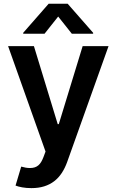

<svg xmlns="http://www.w3.org/2000/svg" viewBox="-20 -789 616 1014"><path d="M159.1 -545.5 284.8 -133.5H290.5L416.5 -545.5H553.3L334.9 66.1Q323.2 98.7 306.3 124.5Q289.4 150.2 266.3 168Q243.3 185.7 213.4 195.1Q183.6 204.5 146 204.5Q119.3 204.5 97.3 200.5Q75.3 196.4 62.1 191.1L92 90.9Q117.5 98.4 138.1 98.4Q153.1 98.4 164.1 94.6Q175.1 90.9 183.4 83.5Q191.8 76 198 65.3Q204.2 54.7 209.5 40.8L220.5 11.4L22.7 -545.5ZM236.9 -769.2H337.4L471.9 -615.8V-610.8H359.4L287.3 -701.7L215.2 -610.8H102.6V-615.8Z"/></svg>

Font: Inter P Semi Bold
Style: Regular
Weight: 600
Designer: Rasmus Andersson
Foundry: rsms
Version: Version 3.018;git-588b23468